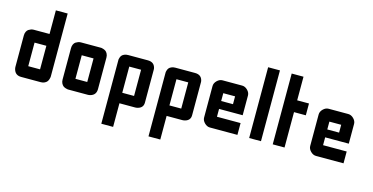

<svg xmlns="http://www.w3.org/2000/svg" viewBox="-79 -986 3056 1572"><g transform="rotate(15 1449.5 -200.0)"><path d="M333.5 -66.9Q333.5 -64 333 -59.6Q332.5 -55.2 329.1 -43.7Q325.7 -32.2 319.3 -23.4Q313 -14.6 299.1 -7.3Q285.2 0 266.6 0H100.1Q50.3 0 36.6 -45.9Q33.2 -57.6 33.2 -66.9V-333.5Q33.2 -352.1 40 -366Q46.9 -379.9 56.6 -386Q66.4 -392.1 76.4 -395.8Q86.4 -399.4 93.3 -399.4L100.1 -399.9H233.4V-600.1H333.5ZM233.4 -100.1V-299.8H133.3V-100.1Z M433.1 -66.9V-333.5Q433.1 -352.1 439.9 -366Q446.8 -379.9 456.5 -386Q466.3 -392.1 476.3 -395.8Q486.3 -399.4 493.2 -399.4L500 -399.9H666.5Q669.4 -399.9 673.8 -399.7Q678.2 -399.4 689.7 -395.8Q701.2 -392.1 710 -386Q718.8 -379.9 726.1 -366Q733.4 -352.1 733.4 -333.5V-66.9Q733.4 -17.1 687.5 -3.4Q675.8 0 666.5 0H500Q497.1 0 492.7 -0.5Q488.3 -1 476.8 -4.4Q465.3 -7.8 456.5 -14.2Q447.8 -20.5 440.4 -34.4Q433.1 -48.3 433.1 -66.9ZM633.3 -299.8H533.2V-100.1H633.3Z M833 -340.8Q833 -343.3 833.5 -347.2Q834 -351.1 837.4 -361.3Q840.8 -371.6 847.2 -379.4Q853.5 -387.2 867.4 -393.6Q881.3 -399.9 899.9 -399.9H1066.4Q1117.7 -399.9 1130.4 -357.4Q1133.3 -348.1 1133.3 -340.8V-59.1Q1133.3 -15.1 1087.4 -2.9Q1075.7 0 1066.4 0H933.1V200.2H833ZM933.1 -311V-88.9H1033.2V-311Z M1232.9 -340.8Q1232.9 -343.3 1233.4 -347.2Q1233.9 -351.1 1237.3 -361.3Q1240.7 -371.6 1247.1 -379.4Q1253.4 -387.2 1267.3 -393.6Q1281.2 -399.9 1299.8 -399.9H1466.3Q1517.6 -399.9 1530.3 -357.4Q1533.2 -348.1 1533.2 -340.8V-59.1Q1533.2 -15.1 1487.3 -2.9Q1475.6 0 1466.3 0H1333V200.2H1232.9ZM1333 -311V-88.9H1433.1V-311Z M1933.1 0H1699.7Q1674.8 0 1653.8 -21Q1632.8 -42 1632.8 -66.9V-333.5Q1632.8 -358.4 1653.8 -379.2Q1674.8 -399.9 1699.7 -399.9H1866.2Q1891.1 -399.9 1912.1 -379.2Q1933.1 -358.4 1933.1 -333.5V-166.5H1732.9V-100.1H1933.1ZM1732.9 -233.4H1833V-299.8H1732.9Z M2032.7 -600.1H2132.8V0H2032.7Z M2332.5 -600.1V-399.9H2432.6V-299.8H2332.5V0H2232.4V-600.1Z M2832.5 0H2599.1Q2574.2 0 2553.2 -21Q2532.2 -42 2532.2 -66.9V-333.5Q2532.2 -358.4 2553.2 -379.2Q2574.2 -399.9 2599.1 -399.9H2765.6Q2790.5 -399.9 2811.5 -379.2Q2832.5 -358.4 2832.5 -333.5V-166.5H2632.3V-100.1H2832.5ZM2632.3 -233.4H2732.4V-299.8H2632.3Z"/></g></svg>

Font: Malkor
Style: Bold
Weight: 700
Version: Version 1.3